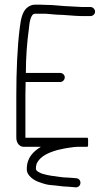

<svg xmlns="http://www.w3.org/2000/svg" viewBox="-20 -650 477 824"><path d="M368 -620H331C319.6 -620 268.2 -624 256 -624C227.5 -625.8 207.5 -629 179 -629C169 -629.7 160 -630 152 -630H130C117.3 -630 105.3 -625 94 -615C75 -597.3 69.2 -565.6 65 -532C54.1 -448.6 50 -340.1 50 -242V-59C50 -36 64.1 -17.9 86 -20H156C155.3 -19.3 154.7 -19 154 -19C124.3 -0.5 95 25.7 95 75C93.8 104.6 127.7 125.9 152 133C170.6 139.6 183.2 143.6 206 145C227.6 146.4 247.9 151 269 151C279 151.7 287.3 152.3 294 153L305 154C330.8 154 332.3 118 308 115L298 114C290 113.3 280.7 112.7 270 112C260.7 112 251.3 111.3 242 110C213.7 106.5 186.3 103.2 163 96C156.6 94.2 134 85.1 134 75C134 67.7 135 60.3 137 53C151.5 20.4 188.6 4.7 226 -6L244 -10C255.7 -13.2 298.9 -20 313 -20H355C357.7 -20 358.7 -26.3 358 -39C358.7 -52.3 357.7 -59 355 -59H89V-242C89 -252.7 89.3 -271.3 90 -298H238C248.6 -298 258 -307.4 258 -318C258 -328.6 248.6 -337 238 -337H91C91 -405.4 96 -468.1 104 -527C105.9 -547.5 110.3 -591 130 -591H177C197.7 -589.6 203.7 -588.4 224 -587C253.7 -587 301.2 -581 331 -581H368C378.6 -581 388 -589.4 388 -600C388 -610.6 378.6 -620 368 -620Z"/></svg>

Font: Just Breathe
Style: Regular
Weight: 400
Foundry: Cannot Into Space Fonts
Version: Version 0.72